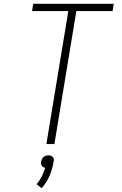

<svg xmlns="http://www.w3.org/2000/svg" viewBox="-20 -755 640 1006"><path d="M223 0 338 -697H148L154 -735H576L570 -697H380L265 0ZM198 231 172 210Q188 191 199 169Q210 147 217 124Q211 123 206.5 120.5Q202 118 199 113.5Q196 109 195 103.5Q194 98 195 92Q197 85 200 78.5Q203 72 208.5 67.5Q214 63 220.5 61Q227 59 234 59Q241 59 246.5 61Q252 63 256.5 67.5Q261 72 262 78.5Q263 85 261 92Q255 129 240 165Q225 201 198 231Z"/></svg>

Font: Iosevka XLt Ex Obl
Style: Regular
Weight: 200
Width: 7
Italic angle: -9°
Monospace: yes
Designer: Belleve Invis
Foundry: Belleve Invis
Version: Version 32.5.0; ttfautohint (v1.8.4)